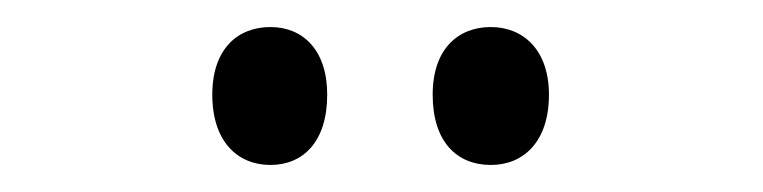

<svg xmlns="http://www.w3.org/2000/svg" viewBox="-20 -738 564 142"><path d="M137 -668C137 -633 156 -616 180 -616C204 -616 222 -633 222 -668C222 -701 204 -718 180 -718C156 -718 137 -702 137 -668ZM300 -668C300 -633 318 -616 343 -616C367 -616 386 -633 386 -668C386 -701 367 -718 343 -718C319 -718 300 -702 300 -668Z"/></svg>

Font: Noto Sans Myanmar UI ExtraCondensed
Style: Regular
Weight: 400
Width: 2
Designer: Monotype Design Team
Foundry: Monotype Imaging Inc.
Version: Version 2.103